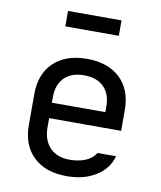

<svg xmlns="http://www.w3.org/2000/svg" viewBox="-86 -839 773 919"><g transform="rotate(10 300.0 -380.0)"><path d="M300 10Q197 10 138.5 -46Q80 -102 80 -200V-350Q80 -448 138.5 -504Q197 -560 300 -560Q403 -560 461.5 -504Q520 -448 520 -350V-249H170V-205Q170 -142 204.5 -106Q239 -70 300 -70Q345 -70 378 -84Q411 -98 427 -125H517Q500 -62 441.5 -26Q383 10 300 10ZM430 -324V-350Q430 -412 396 -446Q362 -480 300 -480Q238 -480 204 -446Q170 -412 170 -350V-324ZM170 -770H430V-695H170Z"/></g></svg>

Font: JetBrainsMono NF
Style: Regular
Weight: 400
Monospace: yes
Designer: Philipp Nurullin, Konstantin Bulenkov
Foundry: JetBrains
Version: Version 1.0.2; ttfautohint (v1.8.3)